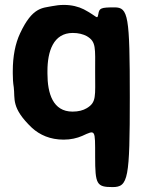

<svg xmlns="http://www.w3.org/2000/svg" viewBox="-20 -558 604 781"><path d="M367 79C367 192 373 203 438 203C502 203 508 169 508 -163C508 -494 502 -528 446 -528C390 -528 384 -525 380 -501C375 -476 378 -490 321 -520C299 -531 272 -538 240 -538C223 -538 207 -536 192 -533C153 -525 112 -530 62 -423C42 -381 32 -328 32 -269V-259C32 -240 33 -221 36 -203C42 -156 24 -120 110 -38C142 -9 184 10 239 10C268 10 293 4 314 -5C369 -30 367 -34 367 79ZM276 -424C299 -424 318 -419 333 -411C372 -388 367 -364 367 -265C367 -166 373 -142 333 -118C318 -109 299 -104 275 -104C195 -104 173 -178 173 -259V-269C173 -349 197 -424 276 -424Z"/></svg>

Font: Asimov Print
Style: A
Weight: 500
Designer: Google
Version: Version 2.000980: 2014